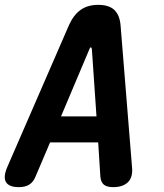

<svg xmlns="http://www.w3.org/2000/svg" viewBox="-54 -760 674 790"><path d="M359 -33 350 -174H152L92 -33Q83 -11 66.5 -0.5Q50 10 23 10Q-17 10 -29.5 -11Q-42 -32 -23 -75L230 -657Q249 -699 278 -719.5Q307 -740 350 -740Q394 -740 416 -719.5Q438 -699 442 -657L489 -75Q494 -32 473 -11Q452 10 412 10Q385 10 373 -0.5Q361 -11 359 -33ZM343 -281 324 -558Q323 -565 319.5 -565Q316 -565 314 -558L197 -281Z"/></svg>

Font: Maple Mono
Style: Bold Italic
Weight: 700
Italic angle: -10°
Monospace: yes
Designer: subframe7536
Version: Version 7.000